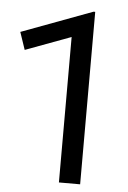

<svg xmlns="http://www.w3.org/2000/svg" viewBox="-52 -754 528 793"><g transform="rotate(5 212.0 -357.5)"><path d="M222.5 0V-603L34 -533L9.5 -605.5L303.5 -715H310.5V0Z"/></g></svg>

Font: Geologica Light
Style: Regular
Weight: 300
Designer: Sindre Bremnes, Frode Helland
Foundry: Monokrom Skriftforlag AS
Version: Version 1.010; ttfautohint (v1.8.4.7-5d5b);gftools[0.9.28]